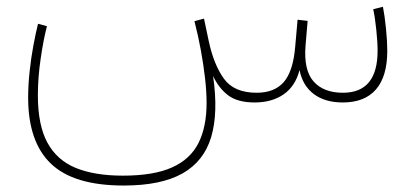

<svg xmlns="http://www.w3.org/2000/svg" viewBox="-20 -309 1253 579"><path d="M748 0Q799.8 0 835.2 -24.4Q870.6 -48.8 883.3 -97.7Q892.6 -50.8 926.3 -25.4Q960 0 1013.7 0Q1079.6 0 1113.8 -39.3Q1147.9 -78.6 1147.9 -155.8Q1147.9 -184.1 1144 -222.9Q1140.1 -261.7 1134.8 -288.6L1105.5 -281.2Q1110.8 -257.3 1114.7 -219.7Q1118.7 -182.1 1118.7 -156.2Q1118.7 -29.3 1014.2 -29.3Q955.6 -29.3 925.5 -63.5Q895.5 -97.7 901.4 -171.4L907.7 -246.1L877.4 -249.5L870.1 -167Q863.8 -93.8 835.7 -61.5Q807.6 -29.3 753.9 -29.3Q685.5 -29.3 655 -72Q624.5 -114.7 609.4 -185.5L595.2 -252.9L566.4 -245.1Q577.6 -201.7 585.7 -157.5Q593.8 -113.3 598.4 -72.8Q603 -32.2 603 1.5Q603 73.7 578.4 122.6Q553.7 171.4 498.5 196Q443.4 220.7 350.6 220.7Q265.6 220.7 208.7 197.5Q151.9 174.3 123 121.3Q94.2 68.4 94.2 -21.5Q94.2 -75.2 102.8 -133.3Q111.3 -191.4 121.6 -230L94.7 -237.3Q87.9 -210.4 80.8 -172.6Q73.7 -134.8 69.3 -93.5Q64.9 -52.2 64.9 -14.6Q64.9 119.1 133.8 184.8Q202.6 250.5 353 250.5Q465.8 250.5 530.5 213.9Q595.2 177.2 616.9 104Q638.7 30.8 622.6 -79.6Q640.1 -42.5 668.5 -21.2Q696.8 0 748 0Z"/></svg>

Font: Estedad-FD-VF Thin
Style: Regular
Weight: 100
Designer: Amin Abedi
Version: Version 5.0